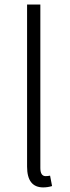

<svg xmlns="http://www.w3.org/2000/svg" viewBox="-20 -815 307 848"><path d="M170.9 12.7Q99.6 12.7 99.6 -79.1V-794.9H158.2V-73.2Q158.2 -37.1 181.6 -37.1Q190.4 -37.1 201.2 -39.1L210 6.8Q190.4 12.7 170.9 12.7Z"/></svg>

Font: Gen Shin Gothic Light
Style: Regular
Weight: 200
Designer: [Source Han Sans]
Ryoko NISHIZUKA  (kana & ideographs); Paul D. Hunt (Latin, Greek & Cyrillic); Wenlong ZHANG  (bopomofo
Version: Version 1.002.20150607